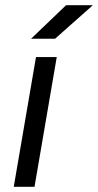

<svg xmlns="http://www.w3.org/2000/svg" viewBox="-20 -720 378 740"><path d="M118.7 -500H198.7L113 0H33ZM234.7 -700H338L192.2 -570.7H99.7Z"/></svg>

Font: Oak Sans Light Italic
Style: Regular
Weight: 400
Italic angle: -9.5°
Foundry: Erik Kennedy, Walven
Version: Version 1.000;Glyphs 3.1.2 (3151)